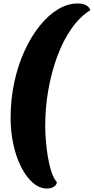

<svg xmlns="http://www.w3.org/2000/svg" viewBox="-20 -852 540 1104"><path d="M251 232Q207 232 169 199Q131 166 102 109Q73 52 57 -21Q41 -94 41 -173Q41 -282 62.5 -380.5Q84 -479 122 -561.5Q160 -644 209 -704.5Q258 -765 313.5 -798.5Q369 -832 426 -832Q484 -832 500 -794Q439 -756 391 -687.5Q343 -619 309.5 -528.5Q276 -438 258 -335.5Q240 -233 240 -128Q240 -94 243.5 -47Q247 0 255 48.5Q263 97 276 136.5Q289 176 307 195Q306 211 290 221.5Q274 232 251 232Z"/></svg>

Font: Sansita Swashed Black
Style: Regular
Weight: 900
Designer: Pablo Cosgaya
Foundry: Omnibus-Type
Version: Version 1.003; ttfautohint (v1.8.3)